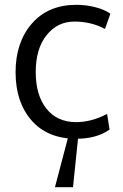

<svg xmlns="http://www.w3.org/2000/svg" viewBox="-20 -567 513 800"><path d="M44.9 0ZM296.4 11.2Q177.7 10.7 111.3 -65.4Q44.9 -141.6 44.9 -266.1Q44.9 -390.6 112.8 -468.8Q180.7 -546.9 298.3 -546.9Q339.8 -546.9 378.7 -536.6Q417.5 -526.4 439.9 -509.8L417.5 -446.3Q360.4 -477.1 289.8 -477.1Q219.2 -477.1 174.1 -420.4Q128.9 -363.8 128.9 -266.8Q128.9 -169.9 173.6 -114Q218.3 -58.1 297.4 -58.1Q360.4 -58.1 426.3 -92.3L436.5 -27.3Q383.3 11.2 296.4 11.2ZM209 212.9 263.7 4.9H305.7L284.2 212.9Z"/></svg>

Font: Oxygen
Style: Normal
Weight: 400
Designer: Vernon Adams
Foundry: Vernon Adams
Version: Version Release 0.2.2 webfont; ttfautohint (v0.8.52-bc40) -l